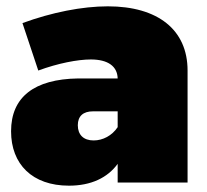

<svg xmlns="http://www.w3.org/2000/svg" viewBox="-20 -577 653 607"><path d="M321 -557C240 -557 144 -538 51 -504L101 -354C163 -377 226 -389 267 -389C322 -389 351 -367 352 -329H227C88 -327 15 -270 15 -162C15 -58 82 10 198 10C268 10 320 -15 352 -59V0H573V-354C573 -483 479 -557 321 -557ZM276 -133C244 -133 226 -151 226 -181C226 -210 243 -225 274 -225H352V-175C334 -148 305 -133 276 -133Z"/></svg>

Font: Montserrat-Arabic Black
Style: Regular
Weight: 900
Designer: Mohamed Gaber
Foundry: Kief Type Foundry
Version: Version 5.008;PS 005.008;hotconv 1.0.88;makeotf.lib2.5.64775